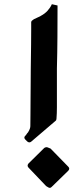

<svg xmlns="http://www.w3.org/2000/svg" viewBox="-20 -903 375 911"><path d="M253 -877 226 -883Q219 -867 206 -852.5Q193 -838 174 -828Q172 -826 162.5 -822Q153 -818 141 -812Q140 -811 137 -809Q134 -807 133 -806Q132 -806 130 -803Q128 -800 128 -798V-764Q128 -736 127.5 -690Q127 -644 126 -574Q126 -533 125.5 -497Q125 -461 125 -431Q125 -387 124.5 -356Q124 -325 124 -307Q125 -294 113 -275Q108 -270 105.5 -265.5Q103 -261 100 -259Q91 -250 100 -241L109 -232Q118 -224 127 -230L244 -330Q246 -331 247 -334.5Q248 -338 248 -340Q250 -365 250 -394Q250 -425 250 -459Q250 -469 250 -485Q250 -500 250 -517Q250 -534 250 -549Q250 -566 250 -578Q252 -653 252.5 -727.5Q253 -802 253 -877ZM304 -93Q313 -103 304 -112L220 -198L205 -204Q198 -206 190 -201L115 -127Q107 -117 115 -108L199 -20L209 -14Q218 -8 226 -17Z"/></svg>

Font: MM Taunggyi
Style: Regular
Weight: 400
Designer: Khon Soe Zaw Thu
Version: Version 1.00 July 18, 2016, initial release